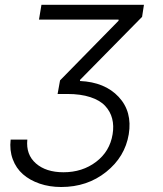

<svg xmlns="http://www.w3.org/2000/svg" viewBox="-20 -565 658 777"><path d="M23.1 0H90.6Q84.5 60.7 125.4 96.4Q166.2 132.1 236.9 132.1Q313.2 132.1 368.8 90Q424.4 47.9 435.7 -21.7Q441.4 -56.1 433.9 -85Q426.5 -114 405.5 -136.5Q384.6 -159.1 345.5 -171.9Q306.5 -184.7 252.5 -184.7H213.1L223 -239.7L459.9 -481.2V-485.8H137.8L147.7 -545.5H562.5L555 -496.8L304 -241.8L303.6 -237.2Q404.5 -232.6 460.2 -172.9Q516 -113.3 501.1 -21.7Q485.8 70 409.4 130.9Q333.1 191.8 227.6 191.8Q180.4 191.8 140.4 178.1Q100.5 164.4 72.8 140.1Q45.1 115.8 31.6 79.4Q18.1 43 23.1 0Z"/></svg>

Font: Karasuma Gothic
Style: Light Italic
Weight: 300
Italic angle: 9.39998°
Designer: Rasmus Andersson / Ryoko Nishizuka
Foundry: rsms
Version: Version 1.00